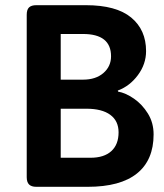

<svg xmlns="http://www.w3.org/2000/svg" viewBox="-20 -720 633 740"><path d="M83 -37V-663Q83 -683 92 -691.5Q101 -700 120 -700H311Q428 -700 485.5 -652.5Q543 -605 543 -523Q543 -473 511.5 -430.5Q480 -388 434 -371L435 -367Q464 -362 496 -340Q528 -318 550 -282.5Q572 -247 572 -202Q572 -103 508 -51.5Q444 0 318 0H120Q101 0 92 -9Q83 -18 83 -37ZM300 -413Q349 -413 378.5 -438.5Q408 -464 408 -503Q408 -589 300 -589H214V-413ZM329 -112Q381 -112 409 -137.5Q437 -163 437 -210Q437 -254 405 -277.5Q373 -301 313 -301H214V-112Z"/></svg>

Font: Asap-SemiBold
Style: Regular
Weight: 600
Designer: Pablo Cosgaya
Foundry: Omnibus-Type
Version: Version 2.000; ttfautohint (v1.8)